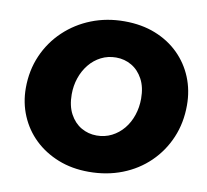

<svg xmlns="http://www.w3.org/2000/svg" viewBox="-80 -800 970 900"><g transform="rotate(10 405.0 -350.0)"><path d="M398 12Q318 12 252.5 -14Q187 -40 139.5 -85.5Q92 -131 66 -192.5Q40 -254 40 -324Q40 -408 71 -479Q102 -550 157.5 -602.5Q213 -655 285.5 -683.5Q358 -712 442 -712Q524 -712 589.5 -686Q655 -660 701.5 -614Q748 -568 773 -507Q798 -446 798 -375Q798 -291 768 -220.5Q738 -150 684 -97.5Q630 -45 557 -16.5Q484 12 398 12ZM405 -162Q444 -162 476.5 -178.5Q509 -195 532.5 -223.5Q556 -252 568.5 -289.5Q581 -327 581 -368Q581 -423 560.5 -461Q540 -499 506.5 -518.5Q473 -538 433 -538Q394 -538 361.5 -521.5Q329 -505 305.5 -476Q282 -447 269.5 -410Q257 -373 257 -332Q257 -277 277.5 -239Q298 -201 331.5 -181.5Q365 -162 405 -162Z"/></g></svg>

Font: MuseoModerno Thin Black
Style: Italic
Weight: 900
Italic angle: -9°
Version: Version 1.003